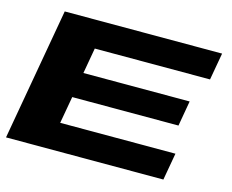

<svg xmlns="http://www.w3.org/2000/svg" viewBox="-96 -811 1143 947"><g transform="rotate(15 476.0 -337.5)"><path d="M5 0 124 -675H927.5L903 -536.5H314.5L291.5 -405.5H834L811.5 -276.5H269L244.5 -138.5H833L808.5 0Z"/></g></svg>

Font: Anybody UltraExpanded Regular
Style: Bold Italic
Weight: 700
Width: 9
Italic angle: -10°
Designer: Tyler Finck
Foundry: Etcetera Type Company
Version: Version 1.010; ttfautohint (v1.8.3) -l 8 -r 50 -G 200 -x 14 